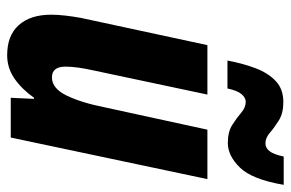

<svg xmlns="http://www.w3.org/2000/svg" viewBox="-158 -644 812 536"><g transform="rotate(90 248.0 -376.0)"><path d="M134 10Q79 10 50 -22.5Q21 -55 21 -113Q21 -131 23.5 -152.5Q26 -174 30 -196L106 -549H244L177 -233Q166 -184 166 -153Q166 -115 196 -115Q227 -115 247 -156.5Q267 -198 280 -264L342 -549H480L364 0H253L256 -65H253Q229 -31 199.5 -10.5Q170 10 134 10ZM149 -605Q157 -648 170.5 -683.5Q184 -719 206.5 -740Q229 -761 265 -761Q296 -761 316 -748.5Q336 -736 350.5 -723.5Q365 -711 380 -711Q393 -711 402 -722.5Q411 -734 417 -762H496Q481 -674 448 -640Q415 -606 379 -606Q348 -606 328.5 -618.5Q309 -631 294.5 -643.5Q280 -656 264 -656Q253 -656 243 -644.5Q233 -633 227 -605Z"/></g></svg>

Font: Noto Sans ExtraCondensed ExtraBold
Style: Italic
Weight: 800
Width: 2
Italic angle: -12°
Designer: Monotype Design Team
Foundry: Monotype Imaging Inc.
Version: Version 2.013; ttfautohint (v1.8.4.7-5d5b)